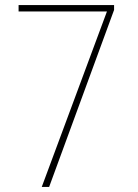

<svg xmlns="http://www.w3.org/2000/svg" viewBox="-20 -734 540 754"><path d="M144 0 400 -689H53V-714H428V-695L173 0Z"/></svg>

Font: Noto Sans Mono ExtraCondensed Thin
Style: Regular
Weight: 100
Width: 2
Designer: Monotype Design Team
Foundry: Monotype Imaging Inc.
Version: Version 2.014; ttfautohint (v1.8.4.7-5d5b)